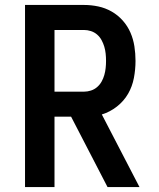

<svg xmlns="http://www.w3.org/2000/svg" viewBox="-20 -755 640 775"><path d="M200 0H81V-735H319Q348 -735 376.5 -729Q405 -723 430.5 -708.5Q456 -694 475.5 -672Q495 -650 506.5 -623.5Q518 -597 522.5 -568Q527 -539 527 -509Q527 -475 520.5 -440.5Q514 -406 497 -376.5Q480 -347 452 -325Q424 -303 391 -293L543 0H414L267 -284H200ZM200 -385H319Q333 -385 347 -389.5Q361 -394 372 -403.5Q383 -413 390 -425.5Q397 -438 401 -452Q405 -466 406.5 -480.5Q408 -495 408 -509Q408 -524 406.5 -538.5Q405 -553 401 -566.5Q397 -580 390 -593Q383 -606 372 -615.5Q361 -625 347 -629.5Q333 -634 319 -634H200Z"/></svg>

Font: R Plex Mono
Style: Bold
Weight: 700
Monospace: yes
Designer: Belleve Invis
Foundry: Belleve Invis
Version: Version 31.8.0